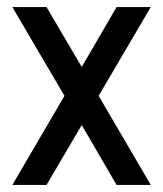

<svg xmlns="http://www.w3.org/2000/svg" viewBox="-20 -525 463 545"><path d="M311 -505H408L260 -253L408 0H311L212 -170L112 0H15L163 -253L15 -505H112L212 -335Z"/></svg>

Font: Akshar
Style: Regular
Weight: 400
Designer: Tall Chai
Foundry: Tall Chai
Version: Version 1.000